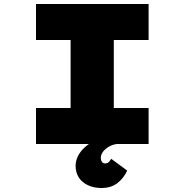

<svg xmlns="http://www.w3.org/2000/svg" viewBox="-20 -720 923 960"><path d="M160 0V-180H333V-520H160V-700H723V-520H549V-180H723V0ZM487 220Q450 220 420.5 206.5Q391 193 374.5 168Q358 143 358 110Q358 84 370 60Q382 36 405 15.5Q428 -5 460.5 -21.5Q493 -38 533 -49L564 0Q542 3 523.5 14Q505 25 494.5 39.5Q484 54 484 70Q484 81 489.5 89Q495 97 506 97Q516 97 522.5 91.5Q529 86 536 74L616 133Q598 172 566.5 196Q535 220 487 220Z"/></svg>

Font: Lexend Peta Black
Style: Regular
Weight: 900
Version: Version 1.007